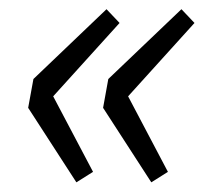

<svg xmlns="http://www.w3.org/2000/svg" viewBox="-20 -455 452 409"><path d="M142.7 -66.6 40 -225.3 51.2 -286.7 206.9 -435.4 234.7 -406.1 93.3 -249.8 178.2 -88.9ZM302.3 -66.6 199.6 -225.3 210.7 -286.7 366.5 -435.4 394.3 -406.1 252.9 -249.8 337.7 -88.9Z"/></svg>

Font: Source Sans 3 VF
Style: Italic
Weight: 200
Italic angle: -11°
Designer: Paul D. Hunt
Foundry: Adobe Systems Incorporated
Version: Version 3.042;hotconv 1.0.118;makeotfexe 2.5.65603